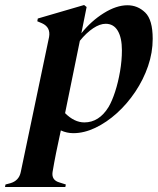

<svg xmlns="http://www.w3.org/2000/svg" viewBox="-82 -517 630 767"><path d="M211 15Q185 15 161 4Q150 54 142 94Q134 134 128 170Q123 203 156 212L181 220L179 230H-62L-60 220L-41 215Q-6 205 1 170L114 -369Q121 -408 86 -424L67 -432L69 -443L254 -497L264 -489L243 -384Q282 -433 332.5 -464.5Q383 -496 427 -496Q468 -496 498 -467Q528 -438 528 -362Q528 -307 509.5 -253Q491 -199 458.5 -150.5Q426 -102 385 -65Q344 -28 299 -6.5Q254 15 211 15ZM340 -422Q317 -422 290 -404Q263 -386 237 -354L178 -65Q215 -28 255 -28Q314 -28 352 -90Q366 -114 378 -151Q390 -188 397.5 -231.5Q405 -275 405 -316Q405 -366 388.5 -394Q372 -422 340 -422Z"/></svg>

Font: DeepMind Serif Display
Style: Italic
Weight: 400
Italic angle: -12°
Designer: Frank Grießhammer / Modifications: Colophon Foundry
Foundry: Colophon Foundry
Version: Version 5.003; ttfautohint (v1.8.2)